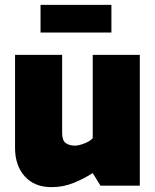

<svg xmlns="http://www.w3.org/2000/svg" viewBox="-20 -765 640 791"><path d="M192 6Q122 6 82 -38.5Q42 -83 42 -156V-539H236V-217Q236 -186 251 -175.5Q266 -165 289 -165Q304 -165 327.5 -174Q351 -183 362 -196V-539H556V0H394L362 -52Q328 -30 284.5 -12Q241 6 192 6ZM147 -631V-745H439V-631Z"/></svg>

Font: Exo Thin Black
Style: Regular
Weight: 900
Version: Version 2.000